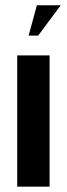

<svg xmlns="http://www.w3.org/2000/svg" viewBox="-20 -704 252 724"><path d="M124 -569.8H87.9L119.1 -684.1H209ZM44.9 -495.1H167V0H44.9Z"/></svg>

Font: Moniqa Black Paragraph
Style: Regular
Weight: 900
Designer: Rajesh Rajput
Foundry: Rajesh Rajput
Version: Version 1.000